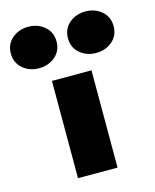

<svg xmlns="http://www.w3.org/2000/svg" viewBox="-210 -802 707 877"><g transform="rotate(-15 143.0 -363.5)"><path d="M49 -460V0H236V-460ZM170 -629Q170 -585 201.5 -558Q233 -531 278 -531Q323 -531 354.5 -558Q386 -585 386 -629Q386 -673 354.5 -700Q323 -727 278 -727Q233 -727 201.5 -700Q170 -673 170 -629ZM-100 -629Q-100 -585 -68.5 -558Q-37 -531 8 -531Q53 -531 84.5 -558Q116 -585 116 -629Q116 -673 84.5 -700Q53 -727 8 -727Q-37 -727 -68.5 -700Q-100 -673 -100 -629Z"/></g></svg>

Font: Jost Black
Style: Regular
Weight: 900
Version: Version 3.710